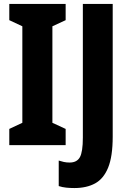

<svg xmlns="http://www.w3.org/2000/svg" viewBox="-20 -734 652 971"><path d="M312 0H27V-82L93 -113V-601L27 -632V-714H312V-632L245 -601V-113L312 -82ZM356 217Q335 217 315 215Q295 213 277 207V78Q289 82 302.5 85Q316 88 332 88Q369 88 384 61Q399 34 399 -38V-714H550V-43Q550 57 527 113.5Q504 170 461 193.5Q418 217 356 217Z"/></svg>

Font: Noto Sans Lao Looped ExtraCondensed ExtraBold
Style: Regular
Weight: 800
Width: 2
Designer: Mark Frömberg, Ben Mitchell
Foundry: The Fontpad Ltd
Version: Version 1.002; ttfautohint (v1.8.4.7-5d5b)